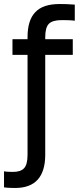

<svg xmlns="http://www.w3.org/2000/svg" viewBox="-27 -725 417 955"><path d="M48 210Q40 210 24 209.5Q8 209 -7 207V127Q1 129 15.5 129.5Q30 130 38 130Q76 130 93 111.5Q110 93 110 45V-452H35V-530H110V-540Q110 -582 119.5 -613Q129 -644 148.5 -664.5Q168 -685 198 -695Q228 -705 270 -705Q285 -705 303.5 -704.5Q322 -704 345 -702V-622Q330 -624 312.5 -624.5Q295 -625 280 -625Q234 -625 216 -606.5Q198 -588 198 -540V-530H335V-452H198V45Q198 86 188.5 117Q179 148 160.5 168.5Q142 189 114 199.5Q86 210 48 210Z"/></svg>

Font: Golos Text VF
Style: Regular
Weight: 400
Designer: A.Korolkova, Vitaly Kuzmin
Foundry: ParaType Ltd
Version: Version 2.003